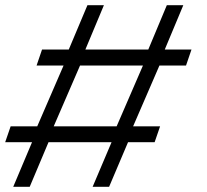

<svg xmlns="http://www.w3.org/2000/svg" viewBox="-24 -720 796 740"><path d="M693 -467.5H590.5L489 -233H593L572 -172H469.5L396.5 0H333L406 -172H163L90.5 0H27L99.5 -172H-4L17 -233H119.5L221 -467.5H117L138 -529H241L313 -700H376.5L305 -529H547.5L619 -700H682.5L611 -529H714ZM425.5 -233 527 -467.5H284.5L183 -233Z"/></svg>

Font: Urbanist Light
Style: Italic
Weight: 300
Italic angle: -8°
Designer: Corey Hu
Foundry: Corey Hu
Version: Version 1.330; ttfautohint (v1.8.4.7-5d5b)